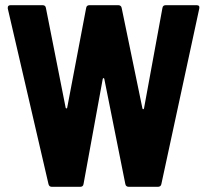

<svg xmlns="http://www.w3.org/2000/svg" viewBox="-20 -720 800 740"><path d="M606 -689 535 -302C534 -298 530 -298 529 -302L449 -689C448 -696 443 -700 436 -700H325C318 -700 313 -697 312 -689L239 -305C238 -301 234 -301 233 -305L157 -689C156 -697 151 -700 144 -700H21C14 -700 10 -697 10 -691C10 -690 10 -688 10 -687L167 -10C169 -3 173 0 180 0H289C296 0 301 -3 302 -11L376 -416C377 -420 381 -420 382 -416L463 -11C464 -4 469 0 476 0H589C596 0 601 -4 602 -11L748 -687C750 -696 746 -700 738 -700H619C612 -700 607 -697 606 -689Z"/></svg>

Font: Barlow Semi Condensed
Style: Bold
Weight: 700
Width: 4
Designer: Jeremy Tribby
Foundry: Tribby Type
Version: Version 1.422;hotconv 1.0.109;makeotfexe 2.5.65596